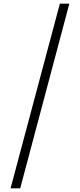

<svg xmlns="http://www.w3.org/2000/svg" viewBox="-20 -819 439 1055"><path d="M361 -799H309L38 216H91Z"/></svg>

Font: Noto Sans Sinhala UI Light
Style: Regular
Weight: 300
Designer: Jelle Bosma - Monotype Design Team
Foundry: Monotype Imaging Inc.
Version: Version 2.006